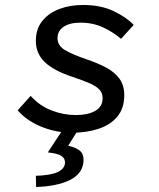

<svg xmlns="http://www.w3.org/2000/svg" viewBox="-20 -521 640 771"><path d="M269 12Q226 12 185 1Q144 -10 109.5 -30Q75 -50 51 -78L103 -136Q139 -96 187 -77.5Q235 -59 285 -59Q332 -59 362 -75.5Q392 -92 392 -127Q392 -148 378.5 -162Q365 -176 338 -187.5Q311 -199 272 -212Q196 -237 160 -271.5Q124 -306 124 -357Q124 -405 150 -437Q176 -469 218.5 -485Q261 -501 313 -501Q384 -501 435 -477Q486 -453 517 -421L466 -365Q436 -391 395 -410.5Q354 -430 303 -430Q260 -430 235.5 -413.5Q211 -397 211 -368Q211 -338 240 -320.5Q269 -303 327 -283Q372 -268 406.5 -249.5Q441 -231 460 -204.5Q479 -178 479 -139Q479 -86 451 -52.5Q423 -19 375 -3.5Q327 12 269 12ZM125 230 124 185Q184 183 211.5 170Q239 157 241 134Q242 115 226.5 105Q211 95 172 91L237 -8H299L254 64Q291 73 304.5 88Q318 103 315 130Q310 178 259.5 202.5Q209 227 125 230Z"/></svg>

Font: Source Code Pro ExtraLight Medium
Style: Italic
Weight: 500
Italic angle: -11°
Monospace: yes
Version: Version 1.016;hotconv 1.0.116;makeotfexe 2.5.65601